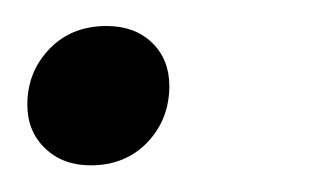

<svg xmlns="http://www.w3.org/2000/svg" viewBox="-26 -116 246 144"><path d="M54 -96.5Q75 -96.5 88 -84Q101 -71.5 101 -51.5Q101 -26.5 84.5 -9.2Q68 8 42 8Q21 8 7.8 -4.8Q-5.5 -17.5 -5.5 -37.5Q-5.5 -62 11 -79.2Q27.5 -96.5 54 -96.5Z"/></svg>

Font: Newsreader Display Light
Style: Italic
Weight: 300
Italic angle: -17°
Designer: Hugues Gentile
Foundry: Production Type
Version: Version 1.001